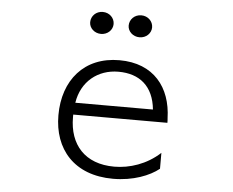

<svg xmlns="http://www.w3.org/2000/svg" viewBox="-54 -802 1108 914"><g transform="rotate(5 500.0 -344.5)"><path d="M641 -685C641 -714 617 -738 585 -738C553 -738 529 -714 529 -684C529 -657 553 -633 585 -633C617 -633 641 -657 641 -685ZM457 -685C457 -714 433 -738 401 -738C369 -738 345 -714 345 -684C345 -657 369 -633 401 -633C433 -633 457 -657 457 -685ZM737 -94C673 -35 592 -9 519 -9C378 -9 303 -96 303 -226V-239H753C753 -244 753 -256 752 -261C748 -407 665 -516 500 -516C332 -516 233 -398 233 -230C233 -69 331 49 518 49C614 49 692 18 737 -18ZM308 -296C324 -399 402 -461 500 -461C601 -461 668 -407 679 -296Z"/></g></svg>

Font: LINE Seed JP App_OTF Regular
Style: Regular
Weight: 400
Designer: LY Corporation & Fontrix & Fontworks
Version: Version 1.002